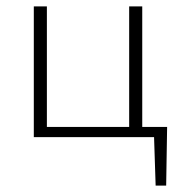

<svg xmlns="http://www.w3.org/2000/svg" viewBox="-20 -430 569 602"><path d="M385 0V-410H426V0ZM105 0V-32H406V0ZM86 0V-410H127V0ZM404 0V-32H504L486 0ZM468 152 462 -32H504L501 152Z"/></svg>

Font: Ysabeau Office ExtraLight
Style: Regular
Weight: 250
Designer: Christian Thalmann (Catharsis Fonts)
Version: Version 2.001;gftools[0.9.30]; featfreeze: tnum,lnum,ss02